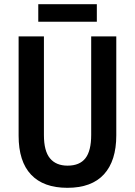

<svg xmlns="http://www.w3.org/2000/svg" viewBox="-20 -888 645 918"><path d="M536 -241Q536 -119 477 -54.5Q418 10 302 10Q188 10 128.5 -53Q69 -116 69 -239V-714H190V-242Q190 -166 219 -131Q248 -96 303 -96Q361 -96 388.5 -131.5Q416 -167 416 -243V-714H536ZM443 -868V-784H163V-868Z"/></svg>

Font: Noto Sans Lao Looped Condensed SemiBold
Style: Regular
Weight: 600
Width: 3
Designer: Mark Frömberg, Ben Mitchell
Foundry: The Fontpad Ltd
Version: Version 1.002; ttfautohint (v1.8.4.7-5d5b)